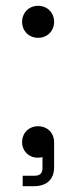

<svg xmlns="http://www.w3.org/2000/svg" viewBox="-20 -530 262 660"><path d="M56 -455C56 -424 79 -400 111 -400C143 -400 166 -424 166 -455C166 -486 143 -510 111 -510C79 -510 56 -486 56 -455ZM56 -41C56 -11 79 12 109 12C118 12 123 11 126 10V48C126 66 117 74 99 74H58V110H97C139 110 166 88 166 45V-41C166 -73 143 -96 111 -96C79 -96 56 -73 56 -41Z"/></svg>

Font: Space Text Light
Style: Regular
Weight: 300
Designer: Florian Karsten (Space Text), Colophon Foundry (Space Mono)
Foundry: Florian Karsten
Version: Version 1.003;PS 001.003;hotconv 1.0.88;makeotf.lib2.5.64775